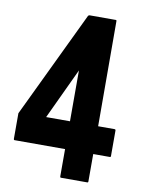

<svg xmlns="http://www.w3.org/2000/svg" viewBox="-80 -753 611 810"><g transform="rotate(10 225.5 -348.0)"><path d="M350.6 0H237.8Q233.9 0 233.9 -4.9V-122.1H17.6Q13.7 -122.1 13.7 -127V-236.8L231.4 -691.9Q233.9 -695.8 237.8 -695.8H350.6Q353.5 -695.8 353.5 -691.9L354.5 -241.2H424.8Q429.7 -241.2 429.7 -235.8V-127Q429.7 -122.1 425.8 -122.1H354.5V-4.9Q354.5 0 350.6 0ZM233.9 -241.2V-459L131.8 -241.2Z"/></g></svg>

Font: WRV
Style: Display
Weight: 400
Designer: Will Viles x Danh Hong
Version: Version 8.001; ttfautohint (v1.8.3)